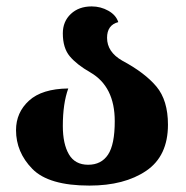

<svg xmlns="http://www.w3.org/2000/svg" viewBox="-20 -569 580 599"><path d="M259 10Q368 10 436 -36Q504 -82 504 -180Q504 -256 468 -299Q432 -342 361 -380Q314 -407 314 -451Q314 -491 349 -500Q342 -522 318 -535.5Q294 -549 266 -549Q226 -549 201 -525.5Q176 -502 176 -465Q176 -419 198 -393Q220 -367 262 -343Q338 -299 338 -191Q338 -118 317 -86.5Q296 -55 255 -55Q214 -55 195 -87.5Q176 -120 176 -176Q176 -246 193 -293Q111 -292 70.5 -255Q30 -218 30 -163Q30 -94 81 -42Q132 10 259 10Z"/></svg>

Font: Noto Serif Georgian SemiCondensed Extra
Style: Regular
Weight: 800
Width: 4
Designer: Monotype Design Team
Foundry: Monotype Imaging Inc.
Version: Version 1.901